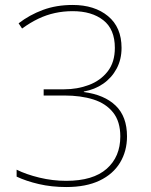

<svg xmlns="http://www.w3.org/2000/svg" viewBox="-20 -744 610 774"><path d="M247 10Q188 10 136.5 -2Q85 -14 47 -32V-60Q85 -41 138.5 -28Q192 -15 247 -15Q355 -15 410 -63.5Q465 -112 465 -194Q465 -254 436 -290.5Q407 -327 356.5 -343Q306 -359 239 -359H156V-384H239Q292 -384 338.5 -401.5Q385 -419 414 -456Q443 -493 443 -551Q443 -626 396.5 -662.5Q350 -699 273 -699Q236 -699 201.5 -691.5Q167 -684 134.5 -668.5Q102 -653 69 -629L55 -650Q99 -684 153 -704Q207 -724 273 -724Q361 -724 415.5 -679Q470 -634 470 -551Q470 -504 450 -467Q430 -430 396 -406.5Q362 -383 318 -375V-373Q401 -362 446.5 -318Q492 -274 492 -194Q492 -135 464 -88.5Q436 -42 381.5 -16Q327 10 247 10Z"/></svg>

Font: Noto Sans Symbols Thin
Style: Regular
Weight: 250
Version: Version 2.002